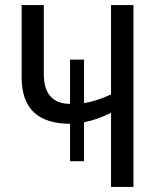

<svg xmlns="http://www.w3.org/2000/svg" viewBox="-20 -734 625 754"><path d="M416 -714V-363Q359 -337 310 -329V-500H255V-326Q152 -327 152 -444V-714H65V-430Q65 -248 255 -248V-101H310V-254Q337 -259 363.5 -268.5Q390 -278 416 -291V0H504V-714Z"/></svg>

Font: Noto Sans Display SemiCondensed
Style: Regular
Weight: 400
Width: 4
Designer: Monotype Design team
Foundry: Monotype Imaging Inc.
Version: 1.000